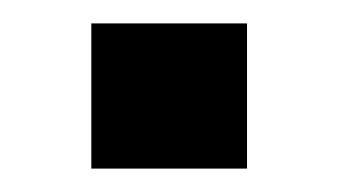

<svg xmlns="http://www.w3.org/2000/svg" viewBox="-20 -429 289 164"><path d="M58 -285V-409H191V-285Z"/></svg>

Font: OpenDyslexic3
Style: Bold
Weight: 700
Designer: Abelardo Gonzalez
Version: Version 1.000;PS 001.001;hotconv 1.0.56